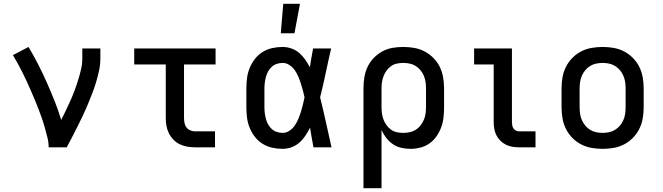

<svg xmlns="http://www.w3.org/2000/svg" viewBox="-20 -775 3490 1010"><path d="M236 0Q236 -26 229.5 -51.5Q223 -77 216 -102.5Q209 -128 200.5 -152.5Q192 -177 182.5 -201.5Q173 -226 163 -250Q153 -274 142.5 -298Q132 -322 121 -346Q110 -370 98.5 -393Q87 -416 74.5 -439Q62 -462 48 -485L130 -528Q157 -483 181 -436Q205 -389 226.5 -340.5Q248 -292 267.5 -243Q287 -194 302 -144Q315 -170 327.5 -196Q340 -222 351.5 -248Q363 -274 373 -301Q383 -328 391.5 -355.5Q400 -383 406.5 -411Q413 -439 413 -468V-520H508V-468Q508 -436 501.5 -405.5Q495 -375 486 -344.5Q477 -314 465.5 -284.5Q454 -255 442 -226Q430 -197 416.5 -168.5Q403 -140 389 -112Q375 -84 360.5 -56Q346 -28 331 0Z M1007 0Q986 0 965.5 -3.5Q945 -7 926 -16Q907 -25 892.5 -40Q878 -55 868.5 -74Q859 -93 855.5 -113.5Q852 -134 852 -155V-436H686V-520H1114V-436H948V-155Q948 -142 950.5 -128.5Q953 -115 961 -104.5Q969 -94 981.5 -89Q994 -84 1007 -84H1111V0Z M1467 8Q1439 8 1412 2Q1385 -4 1361.5 -18.5Q1338 -33 1321 -55Q1304 -77 1293.5 -102.5Q1283 -128 1279.5 -155.5Q1276 -183 1276 -210V-310Q1276 -337 1279.5 -364.5Q1283 -392 1293.5 -417.5Q1304 -443 1321 -465Q1338 -487 1361.5 -501.5Q1385 -516 1412 -522Q1439 -528 1467 -528Q1490 -528 1513 -520Q1536 -512 1554 -496.5Q1572 -481 1585.5 -461.5Q1599 -442 1610 -421Q1614 -446 1618 -470.5Q1622 -495 1627 -520H1722Q1707 -456 1693.5 -391.5Q1680 -327 1664 -263Q1680 -198 1694.5 -132Q1709 -66 1724 0H1629Q1624 -26 1619.5 -52Q1615 -78 1611 -103Q1600 -82 1586.5 -61.5Q1573 -41 1555 -25Q1537 -9 1514 -0.5Q1491 8 1467 8ZM1467 -76Q1486 -76 1503 -87.5Q1520 -99 1531 -115.5Q1542 -132 1549.5 -150Q1557 -168 1563 -187Q1569 -206 1573.5 -225Q1578 -244 1582 -263Q1578 -282 1573 -300.5Q1568 -319 1562 -337.5Q1556 -356 1548.5 -373.5Q1541 -391 1530 -406.5Q1519 -422 1502.5 -433Q1486 -444 1467 -444Q1451 -444 1436 -439Q1421 -434 1409.5 -423.5Q1398 -413 1390.5 -399.5Q1383 -386 1379 -371Q1375 -356 1373 -340.5Q1371 -325 1371 -310V-210Q1371 -195 1373 -179.5Q1375 -164 1379 -149Q1383 -134 1390.5 -120.5Q1398 -107 1409.5 -96.5Q1421 -86 1436 -81Q1451 -76 1467 -76ZM1457 -600 1470 -755H1558L1529 -600Z M1892 215V-310Q1892 -339 1896.5 -367.5Q1901 -396 1913 -422Q1925 -448 1945 -469Q1965 -490 1990 -504Q2015 -518 2043.5 -523Q2072 -528 2101 -528Q2130 -528 2159 -523Q2188 -518 2213.5 -504.5Q2239 -491 2260 -470Q2281 -449 2293.5 -423Q2306 -397 2311 -368Q2316 -339 2316 -310V-210Q2316 -183 2313 -156.5Q2310 -130 2301 -105.5Q2292 -81 2276.5 -58.5Q2261 -36 2239 -20.5Q2217 -5 2191 1.5Q2165 8 2139 8Q2114 8 2090.5 2.5Q2067 -3 2047 -16.5Q2027 -30 2012 -49.5Q1997 -69 1987 -91V215ZM2101 -76Q2118 -76 2135 -79.5Q2152 -83 2166.5 -92Q2181 -101 2191.5 -114.5Q2202 -128 2209 -143.5Q2216 -159 2218.5 -176Q2221 -193 2221 -210V-310Q2221 -327 2218.5 -344Q2216 -361 2209.5 -376.5Q2203 -392 2192 -405.5Q2181 -419 2166.5 -428Q2152 -437 2135 -440.5Q2118 -444 2101 -444Q2084 -444 2067.5 -440.5Q2051 -437 2037.5 -427.5Q2024 -418 2014 -404.5Q2004 -391 1998 -375.5Q1992 -360 1989.5 -343.5Q1987 -327 1987 -310V-210Q1987 -193 1989.5 -176.5Q1992 -160 1998 -144.5Q2004 -129 2014 -115.5Q2024 -102 2037.5 -92.5Q2051 -83 2067.5 -79.5Q2084 -76 2101 -76Z M2711 0Q2693 0 2675 -3Q2657 -6 2641 -14Q2625 -22 2612 -35Q2599 -48 2591 -64Q2583 -80 2580 -98Q2577 -116 2577 -134V-436H2474V-520H2673V-134Q2673 -125 2674.5 -116Q2676 -107 2681 -99.5Q2686 -92 2694 -88Q2702 -84 2711 -84H2797V0Z M3150 8Q3121 8 3092 3Q3063 -2 3037 -15.5Q3011 -29 2990.5 -50Q2970 -71 2957 -97Q2944 -123 2939 -152Q2934 -181 2934 -210V-310Q2934 -339 2939 -368Q2944 -397 2957 -423Q2970 -449 2990.5 -470Q3011 -491 3037 -504.5Q3063 -518 3092 -523Q3121 -528 3150 -528Q3179 -528 3208 -523Q3237 -518 3263 -504.5Q3289 -491 3309.5 -470Q3330 -449 3343 -423Q3356 -397 3361 -368Q3366 -339 3366 -310V-210Q3366 -181 3361 -152Q3356 -123 3343 -97Q3330 -71 3309.5 -50Q3289 -29 3263 -15.5Q3237 -2 3208 3Q3179 8 3150 8ZM3150 -76Q3167 -76 3184 -79.5Q3201 -83 3215.5 -92Q3230 -101 3241 -114Q3252 -127 3259 -143Q3266 -159 3268.5 -176Q3271 -193 3271 -210V-310Q3271 -327 3268.5 -344Q3266 -361 3259 -377Q3252 -393 3241 -406Q3230 -419 3215.5 -428Q3201 -437 3184 -440.5Q3167 -444 3150 -444Q3133 -444 3116 -440.5Q3099 -437 3084.5 -428Q3070 -419 3059 -406Q3048 -393 3041 -377Q3034 -361 3031.5 -344Q3029 -327 3029 -310V-210Q3029 -193 3031.5 -176Q3034 -159 3041 -143Q3048 -127 3059 -114Q3070 -101 3084.5 -92Q3099 -83 3116 -79.5Q3133 -76 3150 -76Z"/></svg>

Font: Iosevka Etoile Medium
Style: Regular
Weight: 500
Designer: Belleve Invis
Foundry: Belleve Invis
Version: Version 22.1.2; ttfautohint (v1.8.4)